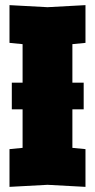

<svg xmlns="http://www.w3.org/2000/svg" viewBox="-20 -724 370 748"><path d="M17 4V-143L68 -148V-552L17 -557V-704L165 -696L313 -704V-557L262 -552V-148L313 -143V4L165 -4ZM26 -298V-402H306V-298Z"/></svg>

Font: Tektur Condensed ExtraBold
Style: Regular
Weight: 800
Width: 3
Designer: Adam Jagosz
Foundry: Adam Jagosz
Version: Version 1.005;gftools[0.9.30]